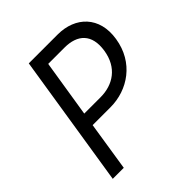

<svg xmlns="http://www.w3.org/2000/svg" viewBox="-164 -678 776 776"><g transform="rotate(-45 223.5 -290.0)"><path d="M35 -5H98L131 -216H233C332 -216 426 -279 444 -395C462 -507 391 -575 290 -575H125ZM140 -273 179 -518H272C346 -518 390 -479 377 -395C364 -312 305 -273 233 -273Z"/></g></svg>

Font: Charger Sport
Style: LitNrwObl
Weight: 300
Designer: Jasper
Foundry: Cannot Into Space Fonts
Version: Version 1.1